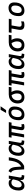

<svg xmlns="http://www.w3.org/2000/svg" viewBox="2800 -3635 845 6485"><g transform="rotate(-90 3222.5 -392.5)"><path d="M291 -429.7Q244.6 -429.7 209.5 -399.2Q174.3 -368.7 154.8 -315.9Q135.3 -263.2 135.3 -196.3Q135.3 -141.6 156.5 -112.1Q177.7 -82.5 215.8 -82.5Q281.2 -82.5 328.9 -146.2Q376.5 -210 397 -325.7L431.2 -517.6H535.6L472.2 -154.8Q465.3 -115.7 478.3 -98.1Q491.2 -80.6 534.2 -80.6H554.2L539.6 4.9H504.9Q429.7 4.9 403.3 -26.6Q377 -58.1 386.2 -135.3L414.6 -122.6H357.9L381.3 -150.9Q356.4 -74.2 304.9 -32Q253.4 10.3 184.1 10.3Q110.8 10.3 70.8 -40.8Q30.8 -91.8 30.8 -184.1Q30.8 -285.6 62.3 -361.8Q93.8 -438 150.4 -480.2Q207 -522.5 282.7 -522.5Q343.3 -522.5 369.6 -500.7Q396 -479 411.1 -444.3H421.9L430.2 -340.8Q422.9 -354.5 407.7 -375.5Q392.6 -396.5 364.7 -413.1Q336.9 -429.7 291 -429.7Z M744.1 0.5 727.5 -249Q721.7 -335.4 699.5 -380.1Q677.2 -424.8 632.3 -441.9L682.6 -527.3Q725.6 -512.2 755.4 -479.5Q785.2 -446.8 802.7 -397.5Q820.3 -348.1 825.2 -283.2L843.3 -38.6ZM858.4 0 744.1 0.5 832 -92.3Q898.9 -128.4 940.7 -182.1Q982.4 -235.8 1006.8 -317.4Q1031.2 -398.9 1045.4 -517.6H1153.8Q1138.2 -405.3 1115 -321.8Q1091.8 -238.3 1057.4 -178Q1022.9 -117.7 974.1 -74.7Q925.3 -31.7 858.4 0Z M1462.9 -429.7Q1416.5 -429.7 1381.3 -399.2Q1346.2 -368.7 1326.7 -315.9Q1307.1 -263.2 1307.1 -196.3Q1307.1 -141.6 1328.4 -112.1Q1349.6 -82.5 1387.7 -82.5Q1453.1 -82.5 1500.7 -146.2Q1548.3 -210 1568.8 -325.7L1603 -517.6H1707.5L1644 -154.8Q1637.2 -115.7 1650.1 -98.1Q1663.1 -80.6 1706.1 -80.6H1726.1L1711.4 4.9H1676.8Q1601.6 4.9 1575.2 -26.6Q1548.8 -58.1 1558.1 -135.3L1586.4 -122.6H1529.8L1553.2 -150.9Q1528.3 -74.2 1476.8 -32Q1425.3 10.3 1356 10.3Q1282.7 10.3 1242.7 -40.8Q1202.6 -91.8 1202.6 -184.1Q1202.6 -285.6 1234.1 -361.8Q1265.6 -438 1322.3 -480.2Q1378.9 -522.5 1454.6 -522.5Q1515.1 -522.5 1541.5 -500.7Q1567.9 -479 1583 -444.3H1593.8L1602.1 -340.8Q1594.7 -354.5 1579.6 -375.5Q1564.5 -396.5 1536.6 -413.1Q1508.8 -429.7 1462.9 -429.7Z M2178.7 9.8Q2109.4 9.8 2084 -25.1Q2058.6 -60.1 2072.3 -136.7L2139.6 -517.6H2244.1L2177.7 -141.6Q2172.4 -110.8 2178 -96.9Q2183.6 -83 2209.5 -83Q2221.2 -83 2234.4 -86.2Q2247.6 -89.4 2265.6 -94.2L2275.4 -5.9Q2250 2.9 2229.7 6.3Q2209.5 9.8 2178.7 9.8ZM1816.4 -424.8 1832.5 -517.6H2340.3L2324.2 -424.8ZM1822.8 0 1914.1 -517.6H2018.6L1927.2 0Z M2588.9 9.8Q2502.4 9.8 2453.9 -39.8Q2405.3 -89.4 2405.3 -177.7Q2405.3 -342.8 2479 -435.1Q2552.7 -527.3 2683.6 -527.3Q2770 -527.3 2818.6 -476.6Q2867.2 -425.8 2867.2 -335Q2867.2 -172.4 2793.7 -81.3Q2720.2 9.8 2588.9 9.8ZM2606.9 -82.5Q2680.2 -82.5 2721.4 -143.8Q2762.7 -205.1 2762.7 -314Q2762.7 -370.6 2738.3 -402.6Q2713.9 -434.6 2669.4 -434.6Q2594.2 -434.6 2552 -373.5Q2509.8 -312.5 2509.8 -203.6Q2509.8 -146.5 2535.4 -114.5Q2561 -82.5 2606.9 -82.5ZM2649.9 -609.4 2755.9 -794.9H2876L2745.6 -609.4Z M3181.2 9.8Q3081.1 9.8 3025.9 -49.3Q2970.7 -108.4 2970.7 -215.8Q2970.7 -307.1 3009 -375.2Q3047.4 -443.4 3116.5 -481.2Q3185.5 -519 3277.8 -519H3531.7L3515.6 -426.3H3277.8Q3216.8 -426.3 3171.1 -399.9Q3125.5 -373.5 3100.3 -325.7Q3075.2 -277.8 3075.2 -213.9Q3075.2 -151.9 3105 -117.4Q3134.8 -83 3188.5 -83Q3246.1 -83 3277.6 -124Q3309.1 -165 3309.1 -240.2Q3309.1 -284.2 3293.5 -334.7Q3277.8 -385.3 3242.7 -434.6H3353Q3383.8 -388.2 3398.7 -338.9Q3413.6 -289.6 3413.6 -240.2Q3413.6 -121.1 3352.8 -55.7Q3292 9.8 3181.2 9.8Z M3936.5 9.8Q3867.2 9.8 3841.8 -25.1Q3816.4 -60.1 3830.1 -136.7L3897.5 -517.6H4002L3935.5 -141.6Q3930.2 -110.8 3935.8 -96.9Q3941.4 -83 3967.3 -83Q3979 -83 3992.2 -86.2Q4005.4 -89.4 4023.4 -94.2L4033.2 -5.9Q4007.8 2.9 3987.5 6.3Q3967.3 9.8 3936.5 9.8ZM3574.2 -424.8 3590.3 -517.6H4098.1L4082 -424.8ZM3580.6 0 3671.9 -517.6H3776.4L3685.1 0Z M4392.6 -429.7Q4346.2 -429.7 4311 -399.2Q4275.9 -368.7 4256.3 -315.9Q4236.8 -263.2 4236.8 -196.3Q4236.8 -141.6 4258.1 -112.1Q4279.3 -82.5 4317.4 -82.5Q4382.8 -82.5 4430.4 -146.2Q4478 -210 4498.5 -325.7L4532.7 -517.6H4637.2L4573.7 -154.8Q4566.9 -115.7 4579.8 -98.1Q4592.8 -80.6 4635.7 -80.6H4655.8L4641.1 4.9H4606.4Q4531.2 4.9 4504.9 -26.6Q4478.5 -58.1 4487.8 -135.3L4516.1 -122.6H4459.5L4482.9 -150.9Q4458 -74.2 4406.5 -32Q4355 10.3 4285.6 10.3Q4212.4 10.3 4172.4 -40.8Q4132.3 -91.8 4132.3 -184.1Q4132.3 -285.6 4163.8 -361.8Q4195.3 -438 4252 -480.2Q4308.6 -522.5 4384.3 -522.5Q4444.8 -522.5 4471.2 -500.7Q4497.6 -479 4512.7 -444.3H4523.4L4531.7 -340.8Q4524.4 -354.5 4509.3 -375.5Q4494.1 -396.5 4466.3 -413.1Q4438.5 -429.7 4392.6 -429.7Z M4939 9.8Q4838.9 9.8 4783.7 -49.3Q4728.5 -108.4 4728.5 -215.8Q4728.5 -307.1 4766.8 -375.2Q4805.2 -443.4 4874.3 -481.2Q4943.4 -519 5035.6 -519H5289.6L5273.4 -426.3H5035.6Q4974.6 -426.3 4929 -399.9Q4883.3 -373.5 4858.2 -325.7Q4833 -277.8 4833 -213.9Q4833 -151.9 4862.8 -117.4Q4892.6 -83 4946.3 -83Q5003.9 -83 5035.4 -124Q5066.9 -165 5066.9 -240.2Q5066.9 -284.2 5051.3 -334.7Q5035.6 -385.3 5000.5 -434.6H5110.8Q5141.6 -388.2 5156.5 -338.9Q5171.4 -289.6 5171.4 -240.2Q5171.4 -121.1 5110.6 -55.7Q5049.8 9.8 4939 9.8Z M5618.7 9.8Q5519.5 9.8 5481.4 -40Q5443.4 -89.8 5461.9 -195.3L5518.6 -517.6H5623L5567.4 -200.2Q5556.6 -139.6 5575.4 -111.3Q5594.2 -83 5644.5 -83Q5681.6 -83 5743.7 -101.6L5739.3 -10.7Q5684.6 9.8 5618.7 9.8ZM5356.4 -424.8 5372.6 -517.6H5831.5L5815.4 -424.8Z M6104.5 9.8Q6018.1 9.8 5969.5 -39.8Q5920.9 -89.4 5920.9 -177.7Q5920.9 -342.8 5994.6 -435.1Q6068.4 -527.3 6199.2 -527.3Q6285.6 -527.3 6334.2 -476.6Q6382.8 -425.8 6382.8 -335Q6382.8 -172.4 6309.3 -81.3Q6235.8 9.8 6104.5 9.8ZM6122.6 -82.5Q6195.8 -82.5 6237.1 -143.8Q6278.3 -205.1 6278.3 -314Q6278.3 -370.6 6253.9 -402.6Q6229.5 -434.6 6185.1 -434.6Q6109.9 -434.6 6067.6 -373.5Q6025.4 -312.5 6025.4 -203.6Q6025.4 -146.5 6051 -114.5Q6076.7 -82.5 6122.6 -82.5Z"/></g></svg>

Font: Cascadia Code
Style: Italic
Weight: 400
Italic angle: -10°
Designer: Aaron Bell
Foundry: Saja Typeworks
Version: Version 2407.024